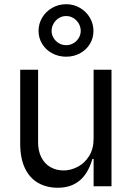

<svg xmlns="http://www.w3.org/2000/svg" viewBox="-20 -872 617 899"><path d="M250.7 7.1Q198.5 7.1 158.6 -15.6Q118.6 -38.4 96.6 -84.7Q74.6 -131 74.6 -198.9V-545.5H158.4V-204.5Q158.4 -165.5 173.3 -135.7Q188.2 -105.8 215.6 -89.8Q242.9 -73.9 277.7 -73.9Q310.7 -73.9 343.2 -90.6Q375.7 -107.2 397 -141Q418.3 -174.7 418.3 -223V-545.5H502.1V0H418.3V-127.8H412.6Q393.1 -60 352.8 -26.5Q312.5 7.1 250.7 7.1ZM289.8 -606.5Q253.9 -606.5 224.3 -622.5Q194.6 -638.5 177.6 -666.2Q160.5 -693.9 160.5 -727.3Q160.5 -761 177.6 -789.6Q194.6 -818.2 224.4 -835.2Q254.3 -852.3 289.8 -852.3Q325.3 -852.3 354.4 -835.2Q383.5 -818.2 400.6 -789.6Q417.6 -761 417.6 -727.3Q417.6 -693.5 400.9 -666Q384.2 -638.5 354.8 -622.5Q325.3 -606.5 289.8 -606.5ZM289.8 -660.5Q308.9 -660.5 324.6 -670.1Q340.2 -679.7 349.1 -695Q358 -710.2 358 -727.3Q358 -745 349.1 -761Q340.2 -777 324.6 -786.9Q308.9 -796.9 289.8 -796.9Q270.6 -796.9 255 -786.9Q239.3 -777 230.5 -761Q221.6 -745 221.6 -727.3Q221.6 -710.2 230.5 -695Q239.3 -679.7 255 -670.1Q270.6 -660.5 289.8 -660.5Z"/></svg>

Font: Riot Sans
Style: Regular
Weight: 400
Designer: Rasmus Andersson
Foundry: rsms
Version: Version 3.005